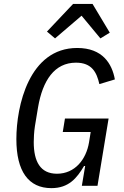

<svg xmlns="http://www.w3.org/2000/svg" viewBox="-20 -957 640 989"><path d="M401.6 0H482.2L539.4 -346.6H314.6L303.3 -277H447.1L438.6 -223.7C424 -136 366.1 -62.1 273.4 -62.1C187.5 -62.1 153.8 -125.4 153.8 -225.1C153.8 -242.5 155.2 -277 159.8 -306.5L175.8 -403.1C199.6 -543 260.7 -634.2 371.4 -634.2C453.5 -634.2 478.3 -583.8 491.8 -523.8L571.7 -547.9C557.2 -628.6 508.5 -709.9 377.8 -709.9C129.3 -709.9 64.3 -410.2 64.3 -240.4C64.3 -74.2 126.8 12.1 244.7 12.1C334.9 12.1 376.1 -40.1 413 -101.9H418.7ZM221.9 -794.4 263.5 -759.2 400.2 -876.1 497.2 -759.2 545.5 -788.7 456.7 -936.8H356.5Z"/></svg>

Font: Margiela Mono Italic Text It
Style: Regular
Weight: 400
Designer: Mike Abbink, Paul van der Laan, Pieter van Rosmalen
Foundry: Bold Monday
Version: Version 2.003 2021